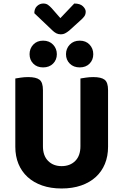

<svg xmlns="http://www.w3.org/2000/svg" viewBox="-20 -1054 701 1091"><path d="M67 -220V-608Q78 -610 98.5 -613Q119 -616 140 -616Q185 -616 204.5 -601Q224 -586 224 -542V-223Q224 -169 253.5 -139.5Q283 -110 330 -110Q378 -110 407.5 -139.5Q437 -169 437 -223V-608Q448 -610 468.5 -613Q489 -616 510 -616Q555 -616 574.5 -601Q594 -586 594 -542V-220Q594 -166 576 -122.5Q558 -79 524 -48Q490 -17 441 0Q392 17 330 17Q268 17 219.5 0Q171 -17 137 -48Q103 -79 85 -122.5Q67 -166 67 -220ZM225 -671Q190 -671 169 -692.5Q148 -714 148 -746Q148 -778 169 -800.5Q190 -823 225 -823Q260 -823 281.5 -800.5Q303 -778 303 -746Q303 -714 281.5 -692.5Q260 -671 225 -671ZM433 -671Q398 -671 376.5 -692.5Q355 -714 355 -746Q355 -778 376.5 -800.5Q398 -823 433 -823Q468 -823 489 -800.5Q510 -778 510 -746Q510 -714 489 -692.5Q468 -671 433 -671ZM175 -979Q175 -1005 190.5 -1019.5Q206 -1034 226 -1034Q242 -1034 252.5 -1026.5Q263 -1019 274 -1007L323 -951L402 -1034Q435 -1034 451 -1018.5Q467 -1003 467 -988Q467 -972 459 -961Q451 -950 437 -938L373 -880Q363 -872 351.5 -865.5Q340 -859 325 -859Q311 -859 299.5 -865Q288 -871 278 -881Z"/></svg>

Font: Baloo 2 Latin
Style: Bold
Weight: 400
Designer: Sarang Kulkarni and Ek Type
Foundry: Ek Type
Version: Version 1.001